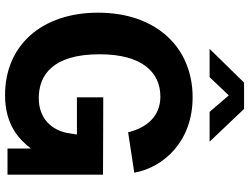

<svg xmlns="http://www.w3.org/2000/svg" viewBox="-136 -866 1011 780"><g transform="rotate(90 370.0 -475.5)"><path d="M366 10C486 10 545 -46 583 -95V0H689V-388L375 -389V-282H526L519 -239C506 -180 462 -127 378 -127C286 -127 200 -182 200 -374C200 -548 274 -621 372 -621C451 -621 498 -567 517 -490L681 -515C660 -634 554 -752 375 -752C171 -752 31 -603 31 -368C31 -141 162 10 366 10ZM555 -821 422 -961H315L178 -821H293L367 -899L434 -821Z"/></g></svg>

Font: Cheyenne Sans
Style: Bold
Weight: 700
Designer: The Public Sans project authors (U.S. Web Design System), Libre Franklin designed by Pablo Impallari and Rodrigo Fuenzal
Foundry: The Cheyenne Sans Project Authors
Version: Version 2.007